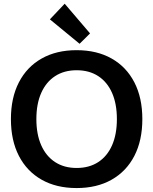

<svg xmlns="http://www.w3.org/2000/svg" viewBox="-20 -980 809 1013"><path d="M384.3 12.2Q277.3 12.2 199.5 -32Q121.6 -76.2 79.6 -157.7Q37.6 -239.3 37.6 -351.6Q37.6 -463.9 79.6 -545.4Q121.6 -627 199.5 -671.1Q277.3 -715.3 384.3 -715.3Q491.2 -715.3 569.1 -671.1Q647 -627 689 -545.4Q731 -463.9 731 -351.6Q731 -239.3 689 -157.7Q647 -76.2 569.1 -32Q491.2 12.2 384.3 12.2ZM384.3 -93.8Q450.7 -93.8 498.3 -124.8Q545.9 -155.8 571.3 -213.6Q596.7 -271.5 596.7 -351.6Q596.7 -432.1 571.3 -489.7Q545.9 -547.4 498.3 -578.4Q450.7 -609.4 384.3 -609.4Q318.4 -609.4 270.8 -578.4Q223.1 -547.4 197.5 -489.7Q171.9 -432.1 171.9 -351.6Q171.9 -271.5 197.5 -213.6Q223.1 -155.8 270.8 -124.8Q318.4 -93.8 384.3 -93.8ZM399.9 -749 243.2 -877.9 321.3 -960.4 455.1 -803.7Z"/></svg>

Font: Schibsted Grotesk SemiBold
Style: Regular
Weight: 600
Designer: Bakken & Baeck AS, Henrik Kongsvoll
Foundry: Schibsted ASA
Version: Version 1.100;gftools[0.9.25]